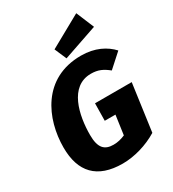

<svg xmlns="http://www.w3.org/2000/svg" viewBox="-230 -1086 1104 1228"><g transform="rotate(-30 322.5 -472.0)"><path d="M531 -963 295 -832 333 -744 586 -831ZM421 -713C137 -713 31 -469 31 -259C31 -79 121 19 309 19C395 19 492 -9 570 -57L618 -404H347L345 -276H424L404 -134C376 -122 349 -115 318 -115C252 -115 218 -148 218 -244C218 -388 259 -581 418 -581C471 -581 504 -565 545 -532L645 -622C597 -674 523 -713 421 -713Z"/></g></svg>

Font: Fira Sans ExtraBold
Style: Italic
Weight: 800
Italic angle: -8°
Designer: bBox Type GmbH & Carrois Corporate GbR & Edenspiekermann AG
Foundry: bBox Type GmbH & Carrois Corporate GbR & Edenspiekermann AG
Version: Version 4.301;PS 004.301;hotconv 1.0.88;makeotf.lib2.5.64775